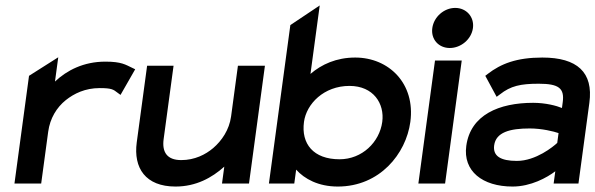

<svg xmlns="http://www.w3.org/2000/svg" viewBox="-20 -673 2183 704"><path d="M465.3 -424C440 -436 425.4 -447 366.4 -447C286.4 -447 225.1 -415 181.6 -374L193.6 -463L86.4 -395L33 0H131L156.7 -190C163.3 -239 187.7 -279 221.4 -306C251.6 -330 292.3 -350 345.3 -350C389.3 -350 395.6 -345 411 -333L421.9 -325L475.7 -419Z M481.4 -151C468.7 -57 513.5 11 623.5 11C698.5 11 756.8 -21 802.4 -62L794 0H893L951.4 -432H852.4L827.3 -246C820.6 -197 793.2 -157 761.6 -130C733.3 -106 693.6 -86 644.6 -86C592.6 -86 573.5 -115 580 -163L616.4 -432H519.4Z M1484.6 -226C1503.6 -367 1405.5 -462 1282.5 -462C1213.5 -462 1159.1 -437 1118.4 -402L1152.3 -653L1044.6 -581L966 0H1059L1065.9 -51C1096.3 -17 1147.5 11 1218.5 11C1372.5 11 1468.7 -109 1484.6 -226ZM1381.6 -226C1371.6 -152 1308 -89 1225 -89C1129 -89 1083.7 -146 1094.6 -226C1103.5 -292 1167.4 -358 1261.4 -358C1349.4 -358 1390.6 -293 1381.6 -226Z M1629.2 -497C1670.2 -497 1708.5 -529 1714.1 -570C1719.6 -611 1690.1 -644 1649.1 -644C1608.1 -644 1570.6 -611 1565.1 -570C1559.5 -529 1588.2 -497 1629.2 -497ZM1673 -451H1575L1514 0H1612Z M1759.4 -395 1801 -318 1813.2 -327C1852.4 -358 1888.5 -366 1955.5 -366C2029.5 -366 2050.2 -349 2043.3 -298L2040.5 -277C2021.5 -285 1981 -296 1935 -296C1810 -296 1705.1 -252 1689.7 -138C1677.2 -46 1748.5 11 1859.5 11C1926.5 11 1986 -22 2016.1 -45L2010 0H2101L2141 -296C2156.2 -408 2096.5 -462 1968.5 -462C1873.5 -462 1816.4 -439 1768.4 -402ZM1791.9 -140C1798.4 -188 1849.3 -202 1922.3 -202C1967.3 -202 2010.8 -191 2028 -185L2023.2 -149C2009.4 -136 1945.2 -83 1875.2 -83C1815.2 -83 1786.7 -101 1791.9 -140Z"/></svg>

Font: Charger
Style: ExBdIt
Weight: 400
Designer: Jasper
Foundry: Cannot Into Space Fonts
Version: Version 0.99